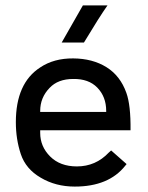

<svg xmlns="http://www.w3.org/2000/svg" viewBox="-20 -689 552 716"><path d="M380.9 -668.9Q350.6 -626 293 -530.3H210Q233.4 -570.3 289.1 -668.9ZM129.9 -271.5H376V-275.4Q376 -328.1 342.8 -362.3Q310.5 -395.5 252.9 -394.5Q196.3 -394.5 165 -361.3Q129.9 -325.2 129.9 -275.4ZM129.9 -203.1V-193.4Q129.9 -142.6 167 -105.5Q204.1 -68.4 266.6 -68.4Q336.9 -68.4 385.7 -120.1L394.5 -127.9Q437.5 -89.8 452.1 -77.1L447.3 -71.3Q385.7 6.8 258.8 6.8Q187.5 6.8 131.8 -26.4Q76.2 -58.6 57.6 -114.3Q39.1 -169.9 39.1 -233.4Q39.1 -378.9 129.9 -437.5Q180.7 -471.7 252.9 -471.2Q325.2 -470.7 377 -438.5Q428.7 -406.2 451.2 -342.8Q467.8 -296.9 466.8 -203.1Z"/></svg>

Font: BF_TEXT
Style: Regular
Weight: 400
Foundry: EA DICE
Version: Version 1.404